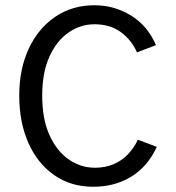

<svg xmlns="http://www.w3.org/2000/svg" viewBox="-20 -700 672 732"><path d="M335.4 12Q250 12 186.6 -32.4Q123.2 -76.7 88.3 -155Q53.4 -233.2 53.4 -335.4Q53.4 -437.1 89.7 -514.6Q125.9 -592.1 190.7 -636.1Q255.6 -680 340 -680Q415.8 -680 479.3 -640.9Q542.8 -601.9 574.8 -527.9L502.2 -500.4Q481.9 -547.2 441 -577.3Q400.1 -607.5 340.4 -607.5Q286.9 -607.5 241.5 -576.2Q196.1 -545 168.5 -484.3Q140.9 -423.7 140.9 -335.4Q140.9 -246.3 168.6 -185Q196.4 -123.6 242.2 -92.1Q288 -60.5 341.8 -60.5Q381.2 -60.5 412.8 -73.9Q444.4 -87.3 467.5 -111.6Q490.7 -135.8 505.6 -167.3L577.8 -140.1Q543.1 -64.9 480.4 -26.5Q417.7 12 335.4 12Z"/></svg>

Font: Atkinson Hyperlegible Mono ExtraLight
Style: Regular
Weight: 200
Monospace: yes
Designer: Elliott Scott, Megan Eiswerth, Linus Boman, Theodore Petrosky, Letters from Sweden
Foundry: Applied Design Works, Letters from Sweden
Version: Version 2.001